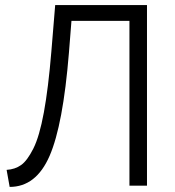

<svg xmlns="http://www.w3.org/2000/svg" viewBox="-20 -730 690 755"><path d="M261 -648 251 -522Q228 -239 175 -117Q122 5 18 5L6 -62Q39 -64 63 -81Q87 -98 111 -145.5Q135 -193 152.5 -288Q170 -383 182 -528L197 -710H558V0H489V-648Z"/></svg>

Font: Raleway
Style: Regular
Weight: 400
Designer: Matt McInerney, Pablo Impallari, Rodrigo Fuenzalida
Foundry: Matt McInerney, Pablo Impallari, Rodrigo Fuenzalida
Version: Version 1.000;PS 001.001;hotconv 1.0.56; ttfautohint (v1.5)